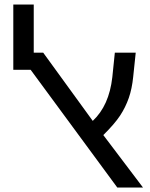

<svg xmlns="http://www.w3.org/2000/svg" viewBox="-20 -833 668 853"><path d="M439 -232.9 615.2 0H501L116.2 -522.9H39.1V-813H129.9V-599.1H171.9L392.1 -295.9Q464.8 -363.8 479 -490.2L490.2 -599.1H583L571.8 -492.2Q566.4 -438.5 552.2 -397.9Q537.6 -356 513.4 -319.3Q489.3 -282.7 439 -232.9Z"/></svg>

Font: Arimo
Style: Regular
Weight: 400
Designer: Steve Matteson
Foundry: Monotype Imaging Inc.
Version: Version 1.33